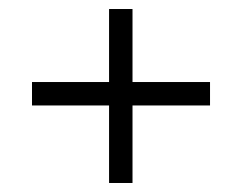

<svg xmlns="http://www.w3.org/2000/svg" viewBox="-20 -447 537 426"><path d="M274 -427V-265H446V-213H274V-41H222V-213H51V-265H222V-427Z"/></svg>

Font: Quattrocento Sans
Style: Regular
Weight: 400
Designer: Pablo Impallari
Foundry: Pablo Impallari, Igino Marini, Brenda Gallo
Version: Version 2.000